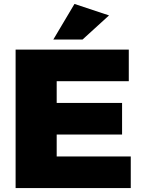

<svg xmlns="http://www.w3.org/2000/svg" viewBox="-20 -952 723 972"><path d="M532 -874 398 -752H250L357 -932ZM632 -541H267V-431H598V-271H267V-160H642V0H59V-701H632Z"/></svg>

Font: Montserrat Extra Bold
Style: Regular
Weight: 800
Designer: Julieta Ulanovsky
Foundry: Julieta Ulanovsky
Version: Version 3.001;PS 003.001;hotconv 1.0.70;makeotf.lib2.5.58329